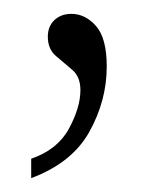

<svg xmlns="http://www.w3.org/2000/svg" viewBox="-20 -103 219 277"><path d="M25 154V126Q63 113 79.5 82.5Q96 52 96 27Q96 8 84.5 -2Q73 -12 61 -22Q49 -32 49 -50Q49 -65 58.5 -74Q68 -83 83 -83Q103 -83 118.5 -65.5Q134 -48 134 -7Q134 42 109 87Q84 132 25 154Z"/></svg>

Font: Noto Serif Tamil Condensed ExtraLight
Style: Regular
Weight: 200
Width: 3
Designer: Indian Type Foundry, Tom Grace, and the Monotype Design Team
Foundry: Monotype Imaging Inc.
Version: Version 2.004; ttfautohint (v1.8.4.7-5d5b)